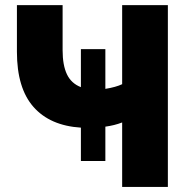

<svg xmlns="http://www.w3.org/2000/svg" viewBox="-20 -739 746 759"><path d="M396.5 -238.3V-102.5H299.8V-234.4Q177.7 -242.2 112.3 -316.4Q46.9 -390.6 46.9 -534.2V-718.8H227.5V-540Q227.5 -481.4 244.6 -445.3Q261.7 -409.2 299.8 -394.5V-544.9H396.5V-387.7Q438.5 -394.5 462.9 -406.2V-718.8H643.6V0H462.9V-254.9Q432.6 -243.2 396.5 -238.3Z"/></svg>

Font: Min Sans Black
Style: Regular
Weight: 900
Designer: Jinseong-Kim, NotoSansCJK, Nunito
Foundry: Jinseong-Kim
Version: Version 1.000